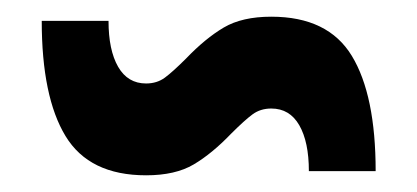

<svg xmlns="http://www.w3.org/2000/svg" viewBox="-20 -395 500 230"><path d="M30 -370H110Q110 -335 121.5 -315Q133 -295 155 -295Q168 -295 177.5 -302Q187 -309 203 -325Q226 -349 248 -362Q270 -375 305 -375Q373 -375 401.5 -328Q430 -281 430 -190H350Q350 -225 338.5 -245Q327 -265 305 -265Q292 -265 282.5 -258Q273 -251 257 -235Q234 -211 212 -198Q190 -185 155 -185Q87 -185 58.5 -232Q30 -279 30 -370Z"/></svg>

Font: Cuprum
Style: Bold
Weight: 700
Designer: Jovanny Lemonad
Foundry: Jovanny Lemonad
Version: Version 2.000